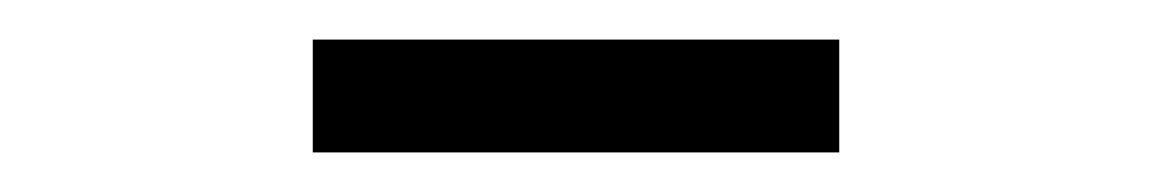

<svg xmlns="http://www.w3.org/2000/svg" viewBox="-20 -678 582 97"><path d="M138 -601V-658H404V-601Z"/></svg>

Font: Source Sans Pro
Style: Regular
Weight: 400
Designer: Paul D. Hunt
Foundry: Adobe Systems Incorporated
Version: Version 2.021;PS 2.000;hotconv 1.0.86;makeotf.lib2.5.63406